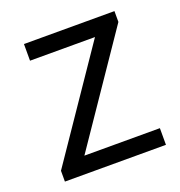

<svg xmlns="http://www.w3.org/2000/svg" viewBox="-96 -568 611 650"><g transform="rotate(-20 209.5 -242.5)"><path d="M30 0V-39L293 -425H59V-485H385V-446L122 -60H394V0Z"/></g></svg>

Font: Assistant ExtraLight
Style: Regular
Weight: 400
Version: Version 3.000